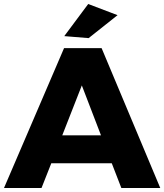

<svg xmlns="http://www.w3.org/2000/svg" viewBox="-25 -942 823 962"><path d="M564 -866 419 -751 297 -761 417 -922ZM583 0 535 -124H232L183 0H-5L296 -701H484L778 0ZM287 -264H481L385 -514Z"/></svg>

Font: Montserrat arm
Style: Bold
Weight: 700
Designer: Julieta Ulanovsky
Foundry: Julieta Ulanovsky
Version: Version 6.000;PS 006.000;hotconv 1.0.88;makeotf.lib2.5.64775